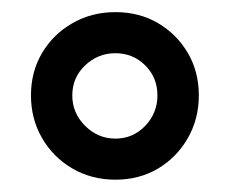

<svg xmlns="http://www.w3.org/2000/svg" viewBox="-20 -745 377 315"><path d="M238.3 -588.4Q238.3 -617.7 218.3 -637.7Q198.2 -657.7 169.4 -657.7Q140.6 -657.7 119.6 -637.7Q98.6 -617.7 98.6 -588.4Q98.6 -559.6 119.6 -538.6Q140.6 -517.6 169.4 -517.6Q198.2 -517.6 218.3 -538.6Q238.3 -559.6 238.3 -588.4ZM30.8 -588.4Q30.8 -627.4 49.1 -658.2Q67.4 -689 98.9 -707Q130.4 -725.1 169.4 -725.1Q208.5 -725.1 239.3 -707Q270 -689 288.1 -658.2Q306.2 -627.4 306.2 -588.4Q306.2 -549.8 288.1 -518.3Q270 -486.8 239.3 -468.5Q208.5 -450.2 169.4 -450.2Q130.4 -450.2 98.9 -468.5Q67.4 -486.8 49.1 -518.3Q30.8 -549.8 30.8 -588.4Z"/></svg>

Font: Kanchenjunga
Style: Bold
Weight: 700
Designer: Becca Hirsbrunner Spalinger
Foundry: SIL International
Version: Version 2.001